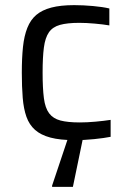

<svg xmlns="http://www.w3.org/2000/svg" viewBox="-20 -538 500 748"><path d="M272 8Q214 8 176.5 -2Q139 -12 116.5 -32Q94 -52 83 -83Q72 -114 68.5 -157Q65 -200 65 -255Q65 -312 69.5 -355Q74 -398 86.5 -429.5Q99 -461 121.5 -480Q144 -499 180 -508.5Q216 -518 269 -518Q304 -518 342.5 -514.5Q381 -511 406 -505V-439Q383 -443 349.5 -446Q316 -449 289 -449Q242 -449 213.5 -441Q185 -433 170.5 -412Q156 -391 151 -353Q146 -315 146 -255Q146 -194 151 -155.5Q156 -117 171.5 -96.5Q187 -76 215.5 -68.5Q244 -61 291 -61Q319 -61 352 -64Q385 -67 411 -71V-5Q386 0 347 4Q308 8 272 8ZM183 190V185L251 -18H306V-13L264 190Z"/></svg>

Font: Saira Thin
Style: Regular
Weight: 400
Version: Version 1.101